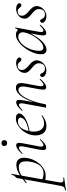

<svg xmlns="http://www.w3.org/2000/svg" viewBox="758 -1451 908 2584"><g transform="rotate(-90 1212.0 -159.0)"><path d="M-55 275Q-59 276 -60 270Q-61 264 -57 263Q-34 259 -22.5 253Q-11 247 -5 231.5Q1 216 6 185L108 -386Q108 -389 114 -395Q120 -401 128 -410Q136 -419 143 -431Q150 -443 153 -458Q154 -462 159.5 -461Q165 -460 164 -456L51 178Q44 219 56 232Q68 245 111 239Q115 237 116.5 243Q118 249 113 250ZM145 1Q105 1 88 -2Q71 -5 57 -8L67 -58Q86 -45 110.5 -36Q135 -27 171 -27Q218 -27 250.5 -52Q283 -77 303 -121Q323 -165 330 -220Q335 -255 331.5 -287Q328 -319 310 -339.5Q292 -360 250 -360Q203 -360 156.5 -332Q110 -304 48 -255Q45 -254 41 -258.5Q37 -263 40 -264Q99 -317 162 -355Q225 -393 285 -393Q340 -393 364 -357Q388 -321 378 -253Q371 -202 348.5 -156Q326 -110 293.5 -74.5Q261 -39 222.5 -19Q184 1 145 1Z M517 9Q495 9 487.5 -11Q480 -31 491 -89L532 -297Q544 -358 515 -358Q503 -358 484 -346Q465 -334 443 -311Q440 -307 435.5 -311.5Q431 -316 435 -319Q469 -357 496.5 -376Q524 -395 549 -395Q573 -395 579 -373.5Q585 -352 574 -297L534 -89Q528 -58 533 -43Q538 -28 551 -28Q562 -28 581 -40Q600 -52 622 -75Q626 -79 630 -74.5Q634 -70 630 -67Q597 -29 569.5 -10Q542 9 517 9ZM579 -517Q560 -517 549.5 -527Q539 -537 539 -556Q539 -573 549.5 -583Q560 -593 579 -593Q598 -593 608 -583Q618 -573 618 -556Q618 -517 579 -517Z M808 12Q756 12 726 -15.5Q696 -43 686.5 -88Q677 -133 687 -185Q693 -222 713.5 -260Q734 -298 764.5 -329.5Q795 -361 832.5 -380Q870 -399 912 -399Q947 -399 964 -384.5Q981 -370 976 -345Q971 -322 948.5 -300.5Q926 -279 890.5 -261.5Q855 -244 811.5 -231.5Q768 -219 721 -213L723 -226Q801 -237 854.5 -261.5Q908 -286 918 -324Q926 -352 908 -362Q890 -372 869 -372Q833 -372 806 -351Q779 -330 762.5 -295Q746 -260 739 -218Q728 -161 736.5 -116.5Q745 -72 771.5 -46Q798 -20 841 -20Q866 -20 892.5 -27Q919 -34 944 -53Q947 -55 950.5 -51Q954 -47 951 -44Q913 -14 878 -1Q843 12 808 12Z M1329 9Q1305 9 1299.5 -12.5Q1294 -34 1304 -89L1333 -248Q1357 -365 1294 -365Q1261 -365 1224.5 -323Q1188 -281 1155.5 -200.5Q1123 -120 1102 -6L1091 -7Q1112 -123 1147 -211.5Q1182 -300 1227.5 -349.5Q1273 -399 1322 -399Q1365 -399 1379 -368.5Q1393 -338 1379 -267L1346 -89Q1341 -58 1346 -43Q1351 -28 1364 -28Q1375 -28 1393 -41.5Q1411 -55 1433 -77Q1436 -81 1440.5 -77Q1445 -73 1441 -69Q1408 -32 1381.5 -11.5Q1355 9 1329 9ZM1076 8Q1063 8 1059 6.5Q1055 5 1055 2Q1055 -1 1060.5 -24.5Q1066 -48 1070 -74L1111 -297Q1121 -358 1094 -358Q1082 -358 1063 -346Q1044 -334 1022 -311Q1019 -307 1014.5 -311.5Q1010 -316 1014 -319Q1047 -357 1075.5 -376Q1104 -395 1129 -395Q1152 -395 1157.5 -373.5Q1163 -352 1153 -297L1102 -6Q1100 8 1076 8Z M1555 11Q1519 11 1491.5 -6.5Q1464 -24 1468 -49Q1470 -61 1478 -67Q1486 -73 1495 -73Q1506 -73 1511.5 -63Q1517 -53 1523.5 -40.5Q1530 -28 1543 -18Q1556 -8 1581 -8Q1610 -8 1628.5 -24.5Q1647 -41 1651 -74Q1656 -105 1643 -127.5Q1630 -150 1608 -168Q1586 -186 1565 -204.5Q1544 -223 1531.5 -245.5Q1519 -268 1525 -299Q1531 -332 1551.5 -353.5Q1572 -375 1599.5 -385.5Q1627 -396 1654 -396Q1687 -396 1710 -382Q1733 -368 1730 -349Q1728 -336 1719.5 -330.5Q1711 -325 1703 -325Q1691 -325 1683.5 -332.5Q1676 -340 1668.5 -350Q1661 -360 1650 -367.5Q1639 -375 1619 -375Q1600 -375 1583.5 -365.5Q1567 -356 1564 -333Q1559 -303 1572 -281Q1585 -259 1606.5 -240Q1628 -221 1649.5 -201.5Q1671 -182 1683.5 -158Q1696 -134 1691 -102Q1686 -72 1666.5 -46Q1647 -20 1618 -4.5Q1589 11 1555 11Z M1834 13Q1802 13 1785.5 -11Q1769 -35 1776 -91Q1784 -146 1810.5 -200.5Q1837 -255 1874.5 -300Q1912 -345 1954.5 -372Q1997 -399 2036 -399Q2054 -399 2071 -392.5Q2088 -386 2100 -371Q2112 -356 2114 -332L2076 -357Q2087 -359 2103 -373.5Q2119 -388 2122 -407Q2124 -410 2129.5 -409Q2135 -408 2134 -406L2076 -89Q2066 -28 2092 -28Q2104 -28 2122 -41.5Q2140 -55 2162 -77Q2165 -80 2169 -76Q2173 -72 2170 -69Q2137 -32 2110.5 -11.5Q2084 9 2058 9Q2035 9 2029.5 -12.5Q2024 -34 2034 -89L2058 -229L2074 -246Q2043 -172 2002.5 -113Q1962 -54 1918.5 -20.5Q1875 13 1834 13ZM1863 -30Q1892 -30 1923.5 -52.5Q1955 -75 1984.5 -112Q2014 -149 2036 -194Q2058 -239 2067 -283Q2075 -318 2059.5 -343Q2044 -368 2005 -367Q1969 -366 1930.5 -334Q1892 -302 1862.5 -248.5Q1833 -195 1823 -127Q1816 -80 1825 -55Q1834 -30 1863 -30Z M2285 11Q2249 11 2221.5 -6.5Q2194 -24 2198 -49Q2200 -61 2208 -67Q2216 -73 2225 -73Q2236 -73 2241.5 -63Q2247 -53 2253.5 -40.5Q2260 -28 2273 -18Q2286 -8 2311 -8Q2340 -8 2358.5 -24.5Q2377 -41 2381 -74Q2386 -105 2373 -127.5Q2360 -150 2338 -168Q2316 -186 2295 -204.5Q2274 -223 2261.5 -245.5Q2249 -268 2255 -299Q2261 -332 2281.5 -353.5Q2302 -375 2329.5 -385.5Q2357 -396 2384 -396Q2417 -396 2440 -382Q2463 -368 2460 -349Q2458 -336 2449.5 -330.5Q2441 -325 2433 -325Q2421 -325 2413.5 -332.5Q2406 -340 2398.5 -350Q2391 -360 2380 -367.5Q2369 -375 2349 -375Q2330 -375 2313.5 -365.5Q2297 -356 2294 -333Q2289 -303 2302 -281Q2315 -259 2336.5 -240Q2358 -221 2379.5 -201.5Q2401 -182 2413.5 -158Q2426 -134 2421 -102Q2416 -72 2396.5 -46Q2377 -20 2348 -4.5Q2319 11 2285 11Z"/></g></svg>

Font: Cormorant Light Light
Style: Italic
Weight: 300
Italic angle: -10°
Version: Version 4.000